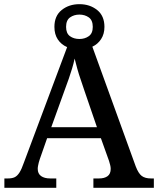

<svg xmlns="http://www.w3.org/2000/svg" viewBox="-20 -901 758 921"><path d="M1 0V-45H18Q38 -45 50.5 -51Q63 -57 73.5 -73.5Q84 -90 95 -122L302 -675Q274 -687 257.5 -711.5Q241 -736 241 -772Q241 -825 276 -853Q311 -881 361 -881Q411 -881 446 -853Q481 -825 481 -772Q481 -738 465 -713.5Q449 -689 423 -677L631 -103Q644 -69 660 -57Q676 -45 704 -45H718V0H428V-45H455Q481 -45 496 -56Q511 -67 511 -91Q511 -100 508.5 -109.5Q506 -119 503 -129L464 -238H206L171 -138Q168 -130 166 -121.5Q164 -113 162.5 -105.5Q161 -98 161 -91Q161 -68 177 -56.5Q193 -45 221 -45H250V0ZM226 -291H445L386 -463Q377 -491 367.5 -518Q358 -545 351 -570.5Q344 -596 338 -620Q333 -596 326 -573Q319 -550 310.5 -525Q302 -500 291 -471ZM361 -714Q387 -714 406 -727.5Q425 -741 425 -772Q425 -804 406 -817.5Q387 -831 361 -831Q335 -831 316 -817.5Q297 -804 297 -772Q297 -741 315.5 -727.5Q334 -714 361 -714Z"/></svg>

Font: Noto Serif Thai Medium
Style: Regular
Weight: 500
Version: Version 2.001